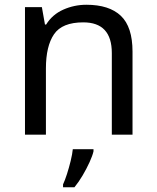

<svg xmlns="http://www.w3.org/2000/svg" viewBox="-20 -566 658 807"><path d="M343 -546Q439 -546 488 -499.5Q537 -453 537 -349V0H450V-343Q450 -472 330 -472Q241 -472 207 -422Q173 -372 173 -278V0H85V-536H156L169 -463H174Q200 -505 246 -525.5Q292 -546 343 -546ZM373 70Q369 88 356.5 115.5Q344 143 327.5 171Q311 199 293 221H245V209Q253 192 261.5 165.5Q270 139 277 110.5Q284 82 286 61H373Z"/></svg>

Font: Noto Sans Bengali UI
Style: Regular
Weight: 400
Designer: Jelle Bosma - Monotype Design Team
Foundry: Monotype Imaging Inc.
Version: Version 2.003; ttfautohint (v1.8.4.7-5d5b)